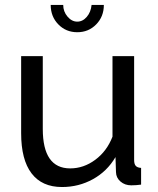

<svg xmlns="http://www.w3.org/2000/svg" viewBox="-20 -750 641 780"><path d="M352.1 -730H401.9Q401.9 -682.6 370.8 -650.9Q339.8 -619.1 293.9 -619.1Q248 -619.1 217 -650.9Q186 -682.6 186 -730H236.8Q236.8 -703.1 254.2 -682.6Q271.5 -662.1 293.9 -662.1Q315.9 -662.1 332.5 -681.4Q349.1 -700.7 352.1 -730ZM65.9 -209V-522H153.8V-226.1Q153.8 -65.9 265.1 -65.9Q319.8 -65.9 366.9 -100.8Q414.1 -135.7 437 -194.8V-522H524.9V-100.1Q524.9 -83.5 531.5 -76.2Q538.1 -68.8 553.2 -67.9V0Q533.2 2.9 513.2 2.9Q487.3 2.9 469.5 -12.5Q451.7 -27.8 451.2 -50.8L449.2 -111.8Q415 -53.7 357.4 -22Q299.8 9.8 231.9 9.8Q150.4 9.8 108.2 -45.7Q65.9 -101.1 65.9 -209Z"/></svg>

Font: Rawline Medium
Style: Regular
Weight: 500
Designer: Matt McInerney, Pablo Impallari, Rodrigo Fuenzalida
Foundry: Matt McInerney, Pablo Impallari, Rodrigo Fuenzalida
Version: Version 4.020;PS 004.020;hotconv 1.0.88;makeotf.lib2.5.64775